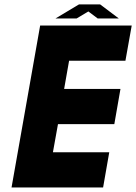

<svg xmlns="http://www.w3.org/2000/svg" viewBox="-20 -832 604 852"><path d="M464.8 -156.2 437.5 0H31.2L158.2 -718.8H564.5L536.6 -562.5H286.6L264.6 -437.5H514.6L487.3 -281.2H237.3L214.8 -156.2ZM330.6 -812.5H424.3L507.3 -750H413.6L372.1 -781.2L319.8 -750H226.1Z"/></svg>

Font: Signwood
Style: Italic
Weight: 400
Italic angle: -10°
Designer: GGBotNet
Foundry: GGBotNet
Version: 0.95